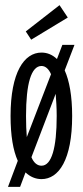

<svg xmlns="http://www.w3.org/2000/svg" viewBox="-20 -682 321 745"><path d="M269 -508H222L201 -453C183 -470 163 -478 141 -478C74 -478 21 -402 21 -232C21 -155 31 -98 49 -58L11 43H58L79 -13C97 4 118 13 141 13C208 13 260 -62 260 -232C260 -310 249 -369 231 -409ZM200 -232C200 -107 180 -39 141 -39C125 -39 111 -50 102 -72L196 -318C198 -293 200 -264 200 -232ZM81 -232C81 -357 101 -426 141 -426C156 -426 169 -415 178 -394L84 -150C82 -174 81 -201 81 -232ZM211 -662 80 -560 101 -528 243 -614Z"/></svg>

Font: Stint Ultra Condensed
Style: Regular
Weight: 400
Width: 1
Designer: Astigmatic (AOETI)
Foundry: Astigmatic (AOETI)
Version: Version 1.000